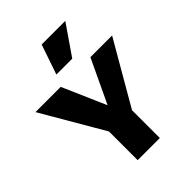

<svg xmlns="http://www.w3.org/2000/svg" viewBox="-257 -1058 1189 1189"><g transform="rotate(-45 337.5 -463.5)"><path d="M256 -222 2 -658H223L378 -303ZM239 0V-330H433V0ZM417 -216 315 -303 483 -658H673ZM258 -731 325 -927H532L397 -731Z"/></g></svg>

Font: Ysabeau Office Black
Style: Regular
Weight: 900
Designer: Christian Thalmann (Catharsis Fonts)
Version: Version 2.001;gftools[0.9.30]; featfreeze: tnum,lnum,ss02